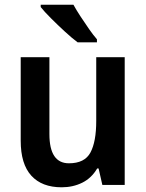

<svg xmlns="http://www.w3.org/2000/svg" viewBox="-20 -786 621 816"><path d="M510 -543V0H415L399 -70H393Q369 -29 329.5 -9.5Q290 10 242 10Q158 10 113 -39.5Q68 -89 68 -188V-543H190V-216Q190 -92 273 -92Q340 -92 364.5 -138Q389 -184 389 -272V-543ZM292 -766Q304 -744 322 -716.5Q340 -689 358.5 -662.5Q377 -636 392 -619V-606H310Q287 -623 256 -651.5Q225 -680 196.5 -708.5Q168 -737 153 -756V-766Z"/></svg>

Font: Noto Sans Khmer UI SemiCondensed SemiBold
Style: Regular
Weight: 600
Width: 4
Designer: Danh Hong and the Monotype Design Team
Foundry: Monotype Imaging Inc.
Version: Version 2.002; ttfautohint (v1.8.4.7-5d5b)